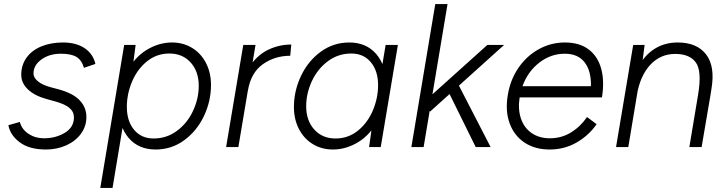

<svg xmlns="http://www.w3.org/2000/svg" viewBox="-20 -720 3557 940"><path d="M21 -107 77 -123Q87 -86 120 -64.5Q153 -43 195 -43Q253 -43 297.5 -70Q342 -97 342 -145Q342 -173 320 -191.5Q298 -210 252 -223L205 -236Q148 -252 116 -283Q84 -314 84 -354Q84 -401 109.5 -437Q135 -473 181.5 -492.5Q228 -512 288 -512Q353 -512 394.5 -484Q436 -456 447 -407L391 -388Q380 -426 354 -441.5Q328 -457 278 -457Q222 -457 183 -429Q144 -401 144 -360Q144 -340 165.5 -322Q187 -304 228 -293L269 -282Q338 -263 370.5 -228.5Q403 -194 403 -147Q403 -102 376.5 -65.5Q350 -29 304.5 -8.5Q259 12 205 12Q124 12 77 -23Q30 -58 21 -107Z M588 -500H644L632 -408L531 200H471ZM1013 -304Q1013 -225 978.5 -152Q944 -79 882 -33.5Q820 12 742 12Q659 12 610.5 -44Q562 -100 562 -192Q562 -293 599.5 -365.5Q637 -438 697 -475Q757 -512 822 -512Q877 -512 920.5 -485.5Q964 -459 988.5 -411.5Q1013 -364 1013 -304ZM601 -197Q601 -127 636.5 -84.5Q672 -42 732 -42Q796 -42 846.5 -79.5Q897 -117 925 -177Q953 -237 953 -300Q953 -370 913.5 -414Q874 -458 809 -458Q747 -458 699.5 -419.5Q652 -381 626.5 -320.5Q601 -260 601 -197Z M1171 -500H1231L1147 0H1087ZM1406 -502 1401 -447Q1326 -447 1267.5 -406Q1209 -365 1194 -278L1158 -276Q1171 -353 1208.5 -404Q1246 -455 1297.5 -478.5Q1349 -502 1406 -502Z M1800 -93 1868 -500H1928L1844 0H1787ZM1419 -196Q1419 -275 1453.5 -348Q1488 -421 1550 -466.5Q1612 -512 1690 -512Q1773 -512 1821.5 -456Q1870 -400 1870 -308Q1870 -207 1832.5 -134.5Q1795 -62 1735 -25Q1675 12 1610 12Q1555 12 1511.5 -14.5Q1468 -41 1443.5 -88.5Q1419 -136 1419 -196ZM1831 -303Q1831 -373 1795.5 -415.5Q1760 -458 1700 -458Q1636 -458 1585.5 -420.5Q1535 -383 1507 -323Q1479 -263 1479 -200Q1479 -130 1518.5 -86Q1558 -42 1623 -42Q1685 -42 1732.5 -80.5Q1780 -119 1805.5 -179.5Q1831 -240 1831 -303Z M2111 -700H2171L2054 0H1994ZM2049 -215 2366 -500H2448L2086 -174ZM2159 -304 2203 -347 2382 0H2309Z M2466 -254Q2478 -329 2518 -387.5Q2558 -446 2617.5 -479Q2677 -512 2746 -512Q2817 -512 2862 -478Q2907 -444 2923.5 -383Q2940 -322 2927 -243H2524Q2515 -185 2530.5 -139.5Q2546 -94 2583 -68.5Q2620 -43 2672 -43Q2729 -43 2775.5 -71.5Q2822 -100 2854 -147L2901 -112Q2861 -55 2801.5 -21.5Q2742 12 2671 12Q2599 12 2548 -22Q2497 -56 2475 -116.5Q2453 -177 2466 -254ZM2745 -457Q2677 -457 2620.5 -413.5Q2564 -370 2538 -298H2873Q2875 -372 2842.5 -414.5Q2810 -457 2745 -457Z M3080 -500H3136L3124 -408L3056 0H2996ZM3398 -258H3459L3415 0H3355ZM3286 -456Q3213 -456 3163.5 -402.5Q3114 -349 3098 -255L3061 -259Q3075 -339 3106.5 -395.5Q3138 -452 3186.5 -482Q3235 -512 3298 -512Q3392 -512 3437 -453.5Q3482 -395 3463 -284L3459 -258H3398Q3417 -373 3386.5 -414.5Q3356 -456 3286 -456Z"/></svg>

Font: Oak Sans Light Italic
Style: Regular
Weight: 400
Italic angle: -9.5°
Foundry: Erik Kennedy, Walven
Version: Version 1.000;Glyphs 3.1.2 (3151)